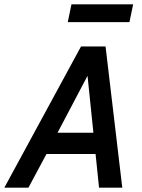

<svg xmlns="http://www.w3.org/2000/svg" viewBox="-52 -864 652 884"><path d="M-32 0 321 -650H434L511 0H404L388 -155H162L79 0ZM213 -253H378L351 -515ZM260 -762 277 -844H561L544 -762Z"/></svg>

Font: Sometype Mono SemiBold
Style: Italic
Weight: 600
Italic angle: -12°
Designer: Ryoichi Tsunekawa
Foundry: Dharma Type
Version: Version 1.001